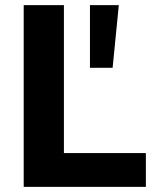

<svg xmlns="http://www.w3.org/2000/svg" viewBox="-20 -725 609 745"><path d="M72 0V-705H228V-131H546V0ZM329 -462V-705H441L417 -462Z"/></svg>

Font: Mulish ExtraLight ExtraBold
Style: Regular
Weight: 800
Version: Version 3.603